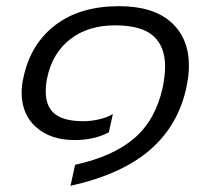

<svg xmlns="http://www.w3.org/2000/svg" viewBox="-20 -515 674 621"><path d="M223 18Q346 -9 414.5 -68Q483 -127 506 -231Q514 -271 514 -300Q514 -365 475.5 -399Q437 -433 352 -433Q265 -433 207.5 -388.5Q150 -344 133 -265Q128 -244 128 -218Q128 -170 157.5 -146.5Q187 -123 249 -123Q275 -123 300.5 -129Q326 -135 345 -146L332 -87Q285 -62 221 -62Q144 -62 97 -103.5Q50 -145 50 -216Q50 -240 56 -265Q79 -373 159 -434Q239 -495 365 -495Q475 -495 533 -443.5Q591 -392 591 -302Q591 -271 583 -233Q557 -110 465.5 -30.5Q374 49 208 86Z"/></svg>

Font: Prompt Light
Style: Italic
Weight: 300
Italic angle: -12°
Designer: Katatrad Team
Foundry: CadsonDemak
Version: Version 1.000